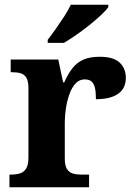

<svg xmlns="http://www.w3.org/2000/svg" viewBox="-20 -786 563 806"><path d="M19.7 0V-53H23.8Q46.8 -53 63.6 -58Q80.3 -63 89.9 -78.5Q99.4 -94 99.4 -125V-415Q99.4 -445 90.8 -459.5Q82.2 -474 66.3 -478.5Q50.5 -483 28.5 -483H24.9V-536H224.7L244.9 -440.5H249.9Q265.2 -475.7 284.2 -499.8Q303.3 -524 330.6 -535.9Q357.9 -547.7 399 -547.7Q456.4 -547.7 482.3 -523.2Q508.2 -498.7 508.2 -459.7Q508.2 -414.2 475.4 -391.8Q442.6 -369.5 382.7 -369.5Q382.7 -397.5 378.9 -415.7Q375 -433.8 365 -443.3Q354.9 -452.7 335.5 -452.7Q313.3 -452.7 297.5 -436Q281.7 -419.2 271.9 -391.8Q262 -364.5 257 -333.2Q252 -302 252 -273V-120Q252 -91 261.2 -76.5Q270.4 -62 286.3 -57.5Q302.2 -53 321.8 -53H353.9V0ZM180.3 -619Q195.3 -638 213.6 -664Q231.9 -690 249.5 -717Q267.1 -744 277.1 -766H434.6V-756Q425.6 -743 404.4 -723Q383.2 -703 355.8 -681Q328.3 -659 300.1 -639.5Q271.9 -620 248.4 -606H180.3Z"/></svg>

Font: Noto Serif Khmer
Style: Regular
Weight: 400
Designer: Danh Hong and the Monotype Design Team
Foundry: Monotype Imaging Inc.
Version: Version 2.003